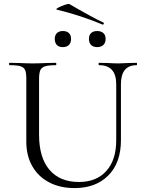

<svg xmlns="http://www.w3.org/2000/svg" viewBox="-20 -945 738 978"><path d="M485 -613Q482 -613 482 -619Q482 -625 485 -625L529 -624Q563 -622 584 -622Q601 -622 635 -624L676 -625Q678 -625 678 -619Q678 -613 676 -613Q596 -613 596 -516V-231Q596 -116 532 -51.5Q468 13 360 13Q286 13 230.5 -16Q175 -45 144.5 -98.5Q114 -152 114 -224V-544Q114 -574 108 -588Q102 -602 84.5 -607.5Q67 -613 29 -613Q26 -613 26 -619Q26 -625 29 -625L78 -624Q120 -622 146 -622Q174 -622 216 -624L264 -625Q267 -625 267 -619Q267 -613 264 -613Q227 -613 209 -607Q191 -601 185 -586.5Q179 -572 179 -542V-259Q179 -142 232 -80Q285 -18 382 -18Q471 -18 521.5 -74Q572 -130 572 -230V-516Q572 -613 485 -613ZM269 -896Q262 -898 276.5 -906Q291 -914 310.5 -920.5Q330 -927 334 -924L386 -894Q396 -889 433 -868Q470 -847 507 -830Q509 -829 509 -826Q509 -823 507 -821Q505 -819 502 -820Q390 -867 269 -896ZM259 -747Q259 -766 270 -776.5Q281 -787 300 -787Q320 -787 331 -776.5Q342 -766 342 -747Q342 -727 331 -716Q320 -705 300 -705Q280 -705 269.5 -716Q259 -727 259 -747ZM433 -747Q433 -766 444 -776.5Q455 -787 475 -787Q495 -787 506.5 -776.5Q518 -766 518 -747Q518 -727 506.5 -716Q495 -705 475 -705Q455 -705 444 -716Q433 -727 433 -747Z"/></svg>

Font: Cormorant Garamond
Style: Regular
Weight: 400
Designer: Christian Thalmann (Catharsis Fonts)
Version: Version 3.000